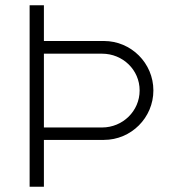

<svg xmlns="http://www.w3.org/2000/svg" viewBox="-20 -706 673 726"><path d="M92 0H146V-177H373C476 -177 560 -261 560 -364C560 -467 476 -551 373 -551H146V-686H92ZM366 -224H146V-503H366C444 -503 508 -442 508 -364C508 -286 444 -224 366 -224Z"/></svg>

Font: Chivo Light
Style: Regular
Weight: 300
Designer: Hector Gatti
Foundry: Omnibus-Type
Version: Version 1.003;PS 001.003;hotconv 1.0.70;makeotf.lib2.5.58329